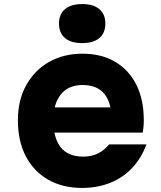

<svg xmlns="http://www.w3.org/2000/svg" viewBox="-20 -904 790 944"><path d="M215 -376H583L529 -313Q529 -398 493.5 -442Q458 -486 386 -486Q316 -486 279 -439.5Q242 -393 242 -313Q242 -227 278 -180.5Q314 -134 390 -134Q431 -134 462.5 -150Q494 -166 516 -194H700Q675 -126 629.5 -78Q584 -30 521.5 -5Q459 20 384 20Q288 20 217 -20.5Q146 -61 107 -135.5Q68 -210 68 -313Q68 -411 108.5 -484.5Q149 -558 220.5 -599Q292 -640 386 -640Q478 -640 545.5 -600.5Q613 -561 650 -488Q687 -415 687 -313Q687 -297 685.5 -280.5Q684 -264 682 -252H215ZM384 -692Q329 -692 299.5 -717Q270 -742 270 -788Q270 -834 299.5 -859Q329 -884 384 -884Q439 -884 468.5 -859Q498 -834 498 -788Q498 -742 468.5 -717Q439 -692 384 -692Z"/></svg>

Font: Martian Mono SemiExpanded ExtraBold
Style: Regular
Weight: 800
Width: 6
Designer: Roman Shamin
Foundry: Evil Martians
Version: Version 1.000